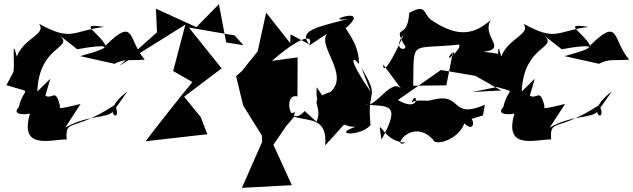

<svg xmlns="http://www.w3.org/2000/svg" viewBox="-20 -636 3058 927"><path d="M223 -256 160 -194C169 -417 331 -400 273 -461L353 -398C487 -424 560 -417 367 -365L533 -328C584 -354 599 -342 679 -348C597 -441 635 -560 490 -416C455 -483 350 -527 482 -506C325 -486 328 -434 169 -521C205 -469 97 -455 61 -363C34 -472 54 -318 44 -287L11 -225C150 -180 94 -223 71 -119C28 -74 125 -84 125 -89C72 91 224 37 303 37L302 42C295 -70 326 7 534 -129C583 -32 448 -86 595 -194L529 -101C499 -61 410 -85 295 -20L369 -134C259 -107 265 -113 270 -123C248 -216 233 -153 199 -174Z M1155 -418 1072 -431 1037 -616 928 -505 733 -594 738 -480 556 -318 875 -517 816 -293 909 -240C832 -146 757 -51 683 46L981 12L949 -71L869 -169L1050 -306L892 -503L1113 -465Z M1383 -470 1381 -428 1265 -575 1224 -388 1147 -292 1120 -268 1154 -127 1244 18 1246 48 1148 271 1389 258 1300 63 1406 -92C1364 -107 1284 76 1400 -73C1468 -49 1562 -73 1550 66C1687 -81 1609 -22 1696 -24C1578 18 1723 23 1769 -32C1749 -219 1819 -150 1725 -309L1770 -192C1655 -360 1682 -366 1713 -327C1716 -435 1628 -512 1653 -503C1777 -615 1521 -524 1661 -545C1523 -507 1416 -492 1473 -422ZM1451 -100C1374 -11 1347 -191 1416 -170L1417 -359L1293 -342C1399 -436 1500 -489 1473 -416L1560 -474C1504 -408 1704 -249 1540 -169L1509 -215C1503 -122 1526 -120 1608 -202C1436 -152 1548 -139 1508 -48Z M2312 -79 2321 -130C2150 -57 2217 -192 2068 -154C2034 -143 2003 -159 1968 -143C1991 -210 2019 -85 1901 -153L2109 -298L2275 -270L2400 -199L2261 -192L2395 -219C2409 -389 2429 -371 2314 -386C2435 -400 2301 -460 2350 -540C2270 -470 2194 -454 2072 -533C2019 -562 2046 -624 1956 -574C1947 -436 1877 -525 1929 -423C1967 -389 1862 -384 1929 -469C1909 -420 1828 -252 1830 -325L1918 -206C1872 -265 1792 -112 1745 -131C1847 -120 1923 -145 1822 38C1799 -105 1823 54 1939 52C1864 89 1966 -72 2070 37C2077 71 2191 42 2222 -40C2291 25 2267 -126 2208 -47ZM2214 -318 2167 -386 2135 -224 1975 -222C1979 -453 1958 -394 2197 -421C2211 -397 2112 -319 2161 -380Z M2562 -256 2499 -194C2508 -417 2670 -400 2612 -461L2692 -398C2826 -424 2899 -417 2706 -365L2872 -328C2923 -354 2938 -342 3018 -348C2936 -441 2974 -560 2829 -416C2794 -483 2689 -527 2821 -506C2664 -486 2667 -434 2508 -521C2544 -469 2436 -455 2400 -363C2373 -472 2393 -318 2383 -287L2350 -225C2489 -180 2433 -223 2410 -119C2367 -74 2464 -84 2464 -89C2411 91 2563 37 2642 37L2641 42C2634 -70 2665 7 2873 -129C2922 -32 2787 -86 2934 -194L2868 -101C2838 -61 2749 -85 2634 -20L2708 -134C2598 -107 2604 -113 2609 -123C2587 -216 2572 -153 2538 -174Z"/></svg>

Font: Asimov Silicon
Style: Regular
Weight: 400
Designer: Google
Version: Version 2.000980; 2014